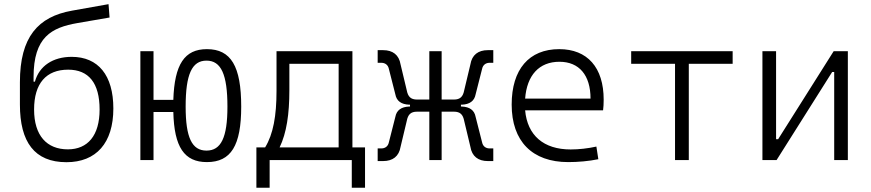

<svg xmlns="http://www.w3.org/2000/svg" viewBox="-20 -761 4142 913"><path d="M295.9 10.3C437.5 10.3 519 -81.1 519 -245.1C519 -403.3 446.8 -490.7 320.8 -490.7C232.4 -490.7 166.5 -447.8 146 -372.6H139.6V-394C139.6 -585.4 225.1 -629.9 348.6 -651.4L501 -677.7L496.1 -741.2L322.8 -710.4C160.6 -681.6 74.7 -585 74.7 -370.1V-263.7C74.7 -85.9 144 10.3 295.9 10.3ZM302.7 -50.8C202.6 -50.8 142.1 -116.2 142.1 -240.2C142.1 -364.7 199.7 -429.7 304.2 -429.7C401.4 -429.7 453.6 -366.7 453.6 -240.2C453.6 -116.2 397 -50.8 302.7 -50.8Z M963.9 9.8C1078.6 9.8 1127 -68.8 1127 -253.9C1127 -445.8 1078.6 -527.3 963.9 -527.3C857.4 -527.3 809.6 -455.1 804.2 -286.1H710V-517.6H647.5V0H710V-228.5H804.2C808.1 -61.5 856.4 9.8 963.9 9.8ZM961.9 -44.9C892.6 -44.9 862.8 -106.9 862.8 -253.9C862.8 -407.7 892.6 -472.7 961.9 -472.7C1031.2 -472.7 1061.5 -407.7 1061.5 -253.9C1061.5 -106.9 1031.2 -44.9 961.9 -44.9Z M1199.2 131.8H1262.2V0H1652.8V131.8H1715.8V-60.1H1655.8V-517.6H1294.9V-329.1C1294.9 -210.4 1279.3 -123 1240.7 -60.1H1199.2ZM1590.3 -60.1H1309.6C1342.8 -128.9 1356 -218.3 1356 -332.5V-457.5H1590.3Z M1775.9 4.9H1801.8C1847.7 4.9 1877.4 -17.6 1884.8 -63L1914.1 -185.5C1919.9 -216.3 1933.1 -230 1963.4 -230H2021.5V0H2080.1V-230H2138.2C2168.5 -230 2181.6 -216.3 2187.5 -185.5L2216.8 -63C2224.1 -17.6 2253.9 4.9 2299.8 4.9H2325.7V-55.2H2308.1C2290.5 -55.2 2276.4 -64.9 2272.5 -84L2241.7 -205.1C2235.8 -237.3 2212.9 -252.9 2175.8 -254.4H2171.9V-263.2H2175.8C2212.9 -264.6 2235.8 -280.3 2241.7 -312.5L2272.5 -433.6C2276.4 -452.6 2290.5 -462.4 2308.1 -462.4H2325.7V-522.5H2299.8C2253.9 -522.5 2224.1 -500 2216.8 -454.6L2187.5 -332C2181.6 -301.3 2168.5 -287.6 2138.2 -287.6H2080.1V-517.6H2021.5V-287.6H1963.4C1933.1 -287.6 1919.9 -301.3 1914.1 -332L1884.8 -454.6C1877.4 -500 1847.7 -522.5 1801.8 -522.5H1775.9V-462.4H1793.5C1811 -462.4 1825.2 -452.6 1829.1 -433.6L1859.9 -312.5C1865.7 -280.3 1888.7 -264.6 1925.8 -263.2H1929.7V-254.4H1925.8C1888.7 -252.9 1865.7 -237.3 1859.9 -205.1L1829.1 -84C1825.2 -64.9 1811 -55.2 1793.5 -55.2H1775.9Z M2682.1 9.8C2728.5 9.8 2779.8 5.4 2825.2 -3.9L2815.9 -64C2776.4 -55.2 2732.4 -50.3 2693.8 -50.3C2564.9 -50.3 2487.8 -117.2 2477.1 -236.3H2847.7C2849.6 -250 2850.6 -268.1 2850.6 -287.1C2850.6 -440.4 2772.9 -527.3 2639.2 -527.3C2495.6 -527.3 2413.1 -431.2 2413.1 -263.7C2413.1 -89.4 2510.7 9.8 2682.1 9.8ZM2477.1 -292C2485.4 -403.3 2543.9 -467.3 2640.1 -467.3C2733.9 -467.3 2788.1 -403.8 2788.1 -292Z M3189.9 0H3255.4V-457.5H3463.9V-517.6H2981.4V-457.5H3189.9Z M3605.5 0H3672.9L3937 -418.5H3946.8V0H4011.7V-517.6H3944.3L3680.2 -99.1H3670.4V-517.6H3605.5Z"/></svg>

Font: Cascadia Mono Light
Style: Regular
Weight: 300
Monospace: yes
Designer: Aaron Bell
Foundry: Saja Typeworks
Version: Version 2404.023